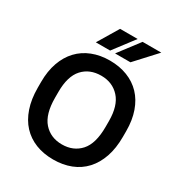

<svg xmlns="http://www.w3.org/2000/svg" viewBox="-211 -1058 1132 1211"><g transform="rotate(30 355.0 -452.5)"><path d="M355 10Q284 10 227 -12.5Q170 -35 129.5 -78.5Q89 -122 67 -186.5Q45 -251 45 -334V-376Q45 -455 67 -517Q89 -579 129.5 -622Q170 -665 227.5 -687.5Q285 -710 355 -710Q425 -710 482.5 -687.5Q540 -665 580.5 -622.5Q621 -580 643 -517.5Q665 -455 665 -376V-334Q665 -251 643 -187Q621 -123 580.5 -79Q540 -35 482.5 -12.5Q425 10 355 10ZM355 -100Q438 -100 488.5 -156Q539 -212 539 -334V-376Q539 -488 488 -544Q437 -600 355 -600Q271 -600 221 -545Q171 -490 171 -376V-334Q171 -214 221.5 -157Q272 -100 355 -100ZM309 -915H437L323 -765H219ZM473 -915H609L471 -765H359Z"/></g></svg>

Font: PT Root UI Bold
Style: Regular
Weight: 700
Designer: Vitaly Kuzmin
Foundry: ParaType Ltd.
Version: Version 2.000G